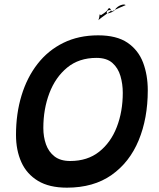

<svg xmlns="http://www.w3.org/2000/svg" viewBox="-20 -819 717 864"><path d="M281 25.5Q201.5 25.5 150.8 -5.2Q100 -36 76 -89.5Q52 -143 52 -212Q52 -307.5 76.8 -389Q101.5 -470.5 149 -531.5Q196.5 -592.5 265.2 -626.2Q334 -660 421.5 -660Q505 -660 553.8 -626.8Q602.5 -593.5 623.8 -537.5Q645 -481.5 645 -412.5Q645 -286.5 604 -187.5Q563 -88.5 482 -31.5Q401 25.5 281 25.5ZM296 -94.5Q373.5 -94.5 426 -136Q478.5 -177.5 505.5 -247.2Q532.5 -317 532.5 -401.5Q532.5 -441 522 -477Q511.5 -513 485.8 -535.8Q460 -558.5 414 -558.5Q335.5 -558.5 282.5 -515Q229.5 -471.5 202.2 -399.8Q175 -328 175 -243Q175 -203 187 -169.2Q199 -135.5 225.5 -115Q252 -94.5 296 -94.5ZM545.5 -796Q530 -789.5 517.5 -784Q505 -778.5 496.5 -774.5Q495.5 -773 494.5 -771.5Q487 -765 476.8 -761.8Q466.5 -758.5 462.5 -758.5Q447 -747.5 436 -739.2Q425 -731 423 -728Q428 -744 428 -751Q428 -758 433.5 -750Q435.5 -751 447.8 -759.5Q460 -768 463.5 -773Q467.5 -782.5 472 -782.2Q476.5 -782 479.5 -772.5Q483 -770.5 483.5 -767Q486 -769.5 496.5 -774.5Q507.5 -790 523.5 -795.8Q539.5 -801.5 545.5 -796ZM480.5 -771 479.5 -772.5Q474.5 -775.5 466.5 -772Q458.5 -768.5 461 -759Q461 -759 461.2 -758.8Q461.5 -758.5 462.5 -758.5Q471 -764.5 480.5 -771Z"/></svg>

Font: Grandstander Medium
Style: Italic
Weight: 500
Italic angle: -15°
Designer: Tyler Finck
Foundry: Etcetera Type Co
Version: Version 1.200; ttfautohint (v1.8.3)